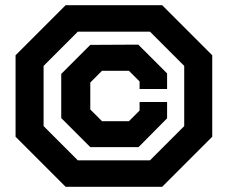

<svg xmlns="http://www.w3.org/2000/svg" viewBox="-20 -720 878 740"><path d="M40 -193V-507L233 -700H605L798 -507V-193L605 0H233ZM558 -102 690 -234V-466L558 -598H280L148 -466V-234L280 -102ZM216 -265V-435L328 -547L513 -548L624 -437V-377H518V-406L477 -447H373L328 -402V-298L373 -253H477L518 -294V-327H624V-264L514 -153H328Z"/></svg>

Font: Chakra Petch
Style: Bold
Weight: 700
Designer: Katatrad Aksorn Co.,Ltd.
Foundry: Cadson Demak Co.,Ltd.
Version: Version 1.000; ttfautohint (v1.6)